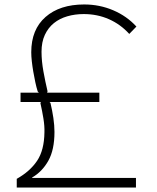

<svg xmlns="http://www.w3.org/2000/svg" viewBox="-20 -840 703 860"><path d="M357 -820Q426 -820 487 -794Q548 -768 591 -721L559 -688Q520 -731 468 -754Q416 -777 355 -777Q316 -777 281.5 -767Q247 -757 221.5 -736.5Q196 -716 181 -684Q166 -652 166 -608Q166 -567 174.5 -520Q183 -473 193 -431L191 -425H425V-383H202L206 -379Q214 -346 219 -312Q224 -278 224 -249Q224 -169 196.5 -120Q169 -71 124 -45V-43H589V0H55V-39Q114 -72 146 -119.5Q178 -167 179 -247Q180 -275 174.5 -309Q169 -343 161 -378L163 -383H72V-425H154L149 -430Q143 -449 138 -472.5Q133 -496 129 -519.5Q125 -543 122.5 -565.5Q120 -588 120 -606Q120 -708 184 -764Q248 -820 357 -820Z"/></svg>

Font: TypoPRO Sinkin Sans
Style: 200 X Light
Weight: 200
Designer: Keith Bates
Foundry: K-Type
Version: Sinkin Sans (version 1.0)  by Keith Bates   •   © 2014   www